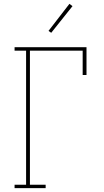

<svg xmlns="http://www.w3.org/2000/svg" viewBox="-20 -981 540 1001"><path d="M56 0V-18H116V-717H56V-735H431V-590H411V-717H136V-18H218V0ZM247 -810 233 -820 342 -961 358 -949Z"/></svg>

Font: Iosevka Slab Thin
Style: Regular
Weight: 100
Monospace: yes
Designer: Belleve Invis
Foundry: Belleve Invis
Version: Version 11.1.0; ttfautohint (v1.8.3)